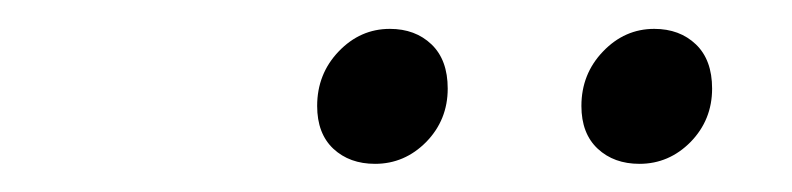

<svg xmlns="http://www.w3.org/2000/svg" viewBox="-20 -704 557 135"><path d="M243.7 -588.8Q225.8 -588.8 214.4 -599.4Q203 -610.1 203 -629.5Q203 -652 218.1 -667.8Q233.3 -683.7 254.1 -683.7Q272 -683.7 283.4 -672.8Q294.8 -661.9 294.8 -641.7Q294.8 -619.7 279.7 -604.2Q264.5 -588.8 243.7 -588.8ZM429.6 -588.8Q411.7 -588.8 400.3 -599.4Q388.8 -610.1 388.8 -629.5Q388.8 -652 404 -667.8Q419.2 -683.7 440 -683.7Q457.9 -683.7 469.3 -672.8Q480.7 -661.9 480.7 -641.7Q480.7 -619.7 465.6 -604.2Q450.4 -588.8 429.6 -588.8Z"/></svg>

Font: Source Sans Variable
Style: Italic
Weight: 200
Italic angle: -11°
Designer: Paul D. Hunt
Foundry: Adobe Systems Incorporated
Version: Version 3.006;hotconv 1.0.111;makeotfexe 2.5.65597